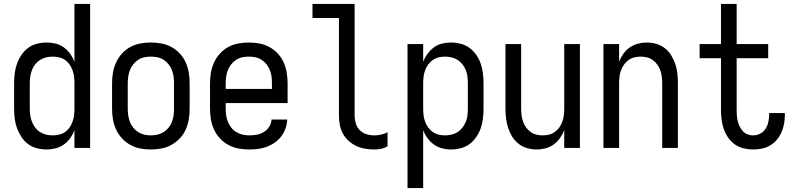

<svg xmlns="http://www.w3.org/2000/svg" viewBox="-20 -755 4040 980"><path d="M218 8Q241 8 264 2Q287 -4 306 -17.5Q325 -31 338.5 -50Q352 -69 360 -91V0H440V-735H360V-439Q352 -461 338.5 -480Q325 -499 306 -513Q287 -527 264 -532.5Q241 -538 218 -538Q193 -538 168 -531.5Q143 -525 123 -510Q103 -495 89 -474Q75 -453 66.5 -429Q58 -405 55 -380Q52 -355 52 -330V-200Q52 -175 55 -150Q58 -125 66.5 -101.5Q75 -78 89 -56.5Q103 -35 123 -20Q143 -5 168 1.5Q193 8 218 8ZM249 -64Q232 -64 215.5 -68Q199 -72 184.5 -81Q170 -90 159.5 -104Q149 -118 143 -133.5Q137 -149 134.5 -166Q132 -183 132 -200V-330Q132 -347 134.5 -364Q137 -381 143 -397Q149 -413 159.5 -426.5Q170 -440 184.5 -449Q199 -458 215.5 -462Q232 -466 249 -466Q266 -466 282.5 -462Q299 -458 312.5 -448.5Q326 -439 335.5 -425Q345 -411 350.5 -395.5Q356 -380 358 -363.5Q360 -347 360 -330V-200Q360 -184 358 -167Q356 -150 350.5 -134.5Q345 -119 335.5 -105Q326 -91 312.5 -81.5Q299 -72 282.5 -68Q266 -64 249 -64Z M750 8Q777 8 804 3Q831 -2 855 -15.5Q879 -29 898 -49Q917 -69 928 -94Q939 -119 943.5 -146Q948 -173 948 -200V-330Q948 -357 943.5 -384Q939 -411 928 -436Q917 -461 898 -481.5Q879 -502 855 -515Q831 -528 804 -533Q777 -538 750 -538Q723 -538 696 -533Q669 -528 645 -515Q621 -502 602.5 -481.5Q584 -461 572.5 -436Q561 -411 556.5 -384Q552 -357 552 -330V-200Q552 -173 556.5 -146Q561 -119 572.5 -94Q584 -69 602.5 -49Q621 -29 645 -15.5Q669 -2 696 3Q723 8 750 8ZM750 -64Q733 -64 716 -68Q699 -72 685 -81Q671 -90 660 -103.5Q649 -117 643 -133Q637 -149 634.5 -166Q632 -183 632 -200V-330Q632 -347 634.5 -364Q637 -381 643 -397Q649 -413 660 -426.5Q671 -440 685 -449.5Q699 -459 716 -462.5Q733 -466 750 -466Q767 -466 784 -462.5Q801 -459 815.5 -449.5Q830 -440 840.5 -426.5Q851 -413 857.5 -397Q864 -381 866 -364Q868 -347 868 -330V-200Q868 -183 866 -166Q864 -149 857.5 -133Q851 -117 840.5 -103.5Q830 -90 815.5 -81Q801 -72 784 -68Q767 -64 750 -64Z M1252 8Q1275 8 1298 5Q1321 2 1342.5 -6Q1364 -14 1383 -27.5Q1402 -41 1416 -59.5Q1430 -78 1437.5 -100Q1445 -122 1446 -145H1366Q1365 -126 1354.5 -109Q1344 -92 1327 -81.5Q1310 -71 1290.5 -67.5Q1271 -64 1252 -64Q1235 -64 1218 -68Q1201 -72 1186 -81Q1171 -90 1160.5 -103.5Q1150 -117 1143.5 -133Q1137 -149 1134.5 -166Q1132 -183 1132 -200V-229H1448V-330Q1448 -357 1443.5 -384Q1439 -411 1428 -436Q1417 -461 1398 -481.5Q1379 -502 1355 -515Q1331 -528 1304 -533Q1277 -538 1250 -538Q1223 -538 1196 -533Q1169 -528 1145 -515Q1121 -502 1102.5 -481.5Q1084 -461 1072.5 -436Q1061 -411 1056.5 -384Q1052 -357 1052 -330V-200Q1052 -173 1056.5 -145.5Q1061 -118 1072.5 -93.5Q1084 -69 1103 -48.5Q1122 -28 1146 -15Q1170 -2 1197 3Q1224 8 1252 8ZM1132 -301V-330Q1132 -347 1134.5 -364Q1137 -381 1143 -397Q1149 -413 1160 -426.5Q1171 -440 1185 -449.5Q1199 -459 1216 -462.5Q1233 -466 1250 -466Q1267 -466 1284 -462.5Q1301 -459 1315.5 -449.5Q1330 -440 1340.5 -426.5Q1351 -413 1357.5 -397Q1364 -381 1366 -364Q1368 -347 1368 -330V-301Z M1891 8Q1908 8 1925.5 4.5Q1943 1 1958 -8V-80Q1943 -72 1925.5 -68Q1908 -64 1891 -64Q1870 -64 1850.5 -70Q1831 -76 1816.5 -90.5Q1802 -105 1796 -125Q1790 -145 1790 -165V-735H1575V-663H1710V-165Q1710 -141 1714.5 -117.5Q1719 -94 1730 -73.5Q1741 -53 1759 -36.5Q1777 -20 1798.5 -10Q1820 0 1843.5 4Q1867 8 1891 8Z M2060 205H2140V-91Q2148 -69 2162 -50Q2176 -31 2194.5 -17.5Q2213 -4 2236 2Q2259 8 2282 8Q2307 8 2332 1.5Q2357 -5 2377 -20Q2397 -35 2411.5 -56.5Q2426 -78 2434 -101.5Q2442 -125 2445 -150Q2448 -175 2448 -200V-330Q2448 -355 2445 -380Q2442 -405 2434 -429Q2426 -453 2411.5 -474Q2397 -495 2377 -510Q2357 -525 2332 -531.5Q2307 -538 2282 -538Q2259 -538 2236 -532.5Q2213 -527 2194.5 -513Q2176 -499 2162 -480Q2148 -461 2140 -439V-530H2060ZM2251 -64Q2234 -64 2218 -68Q2202 -72 2188.5 -81.5Q2175 -91 2165 -105Q2155 -119 2149.5 -134.5Q2144 -150 2142 -167Q2140 -184 2140 -200V-330Q2140 -347 2142 -363.5Q2144 -380 2149.5 -395.5Q2155 -411 2165 -425Q2175 -439 2188.5 -448.5Q2202 -458 2218 -462Q2234 -466 2251 -466Q2268 -466 2285 -462Q2302 -458 2316 -449Q2330 -440 2340.5 -426.5Q2351 -413 2357.5 -397Q2364 -381 2366 -364Q2368 -347 2368 -330V-200Q2368 -183 2366 -166Q2364 -149 2357.5 -133.5Q2351 -118 2340.5 -104Q2330 -90 2316 -81Q2302 -72 2285 -68Q2268 -64 2251 -64Z M2719 8Q2742 8 2764.5 2Q2787 -4 2806 -17.5Q2825 -31 2838.5 -50.5Q2852 -70 2860 -91V0H2940V-530H2860V-200Q2860 -184 2858 -167.5Q2856 -151 2850.5 -135Q2845 -119 2835.5 -105.5Q2826 -92 2812.5 -82Q2799 -72 2783 -68Q2767 -64 2750 -64Q2734 -64 2717.5 -68Q2701 -72 2687.5 -82Q2674 -92 2664.5 -105.5Q2655 -119 2649.5 -135Q2644 -151 2642 -167.5Q2640 -184 2640 -200V-530H2560V-200Q2560 -175 2563 -150.5Q2566 -126 2573.5 -102.5Q2581 -79 2594 -58Q2607 -37 2626.5 -21.5Q2646 -6 2670 1Q2694 8 2719 8Z M3060 0H3140V-330Q3140 -347 3142 -363.5Q3144 -380 3149.5 -395.5Q3155 -411 3164.5 -424.5Q3174 -438 3187.5 -448Q3201 -458 3217.5 -462Q3234 -466 3250 -466Q3267 -466 3283 -462Q3299 -458 3312.5 -448Q3326 -438 3335.5 -424.5Q3345 -411 3350.5 -395.5Q3356 -380 3358 -363.5Q3360 -347 3360 -330V0H3440V-330Q3440 -355 3437.5 -379.5Q3435 -404 3427 -427.5Q3419 -451 3406 -472.5Q3393 -494 3373.5 -509Q3354 -524 3330 -531Q3306 -538 3281 -538Q3258 -538 3235.5 -532Q3213 -526 3194 -512.5Q3175 -499 3161.5 -480Q3148 -461 3140 -439V-530H3060Z M3823 8Q3846 8 3868.5 3.5Q3891 -1 3910.5 -12.5Q3930 -24 3945 -41.5Q3960 -59 3969 -80Q3978 -101 3982 -123Q3986 -145 3986 -168Q3986 -171 3986 -173.5Q3986 -176 3986 -178H3906Q3906 -177 3906 -175.5Q3906 -174 3906 -172Q3906 -153 3902 -134Q3898 -115 3888 -98.5Q3878 -82 3860.5 -73Q3843 -64 3823 -64Q3809 -64 3795 -69.5Q3781 -75 3771.5 -85.5Q3762 -96 3755.5 -109.5Q3749 -123 3745.5 -137Q3742 -151 3741 -165.5Q3740 -180 3740 -195V-458H3901V-530H3740V-735H3660V-530H3551V-458H3660V-195Q3660 -170 3663 -145.5Q3666 -121 3674 -97.5Q3682 -74 3696 -53.5Q3710 -33 3730 -18.5Q3750 -4 3774.5 2Q3799 8 3823 8Z"/></svg>

Font: Iosevka SS09
Style: Regular
Weight: 400
Monospace: yes
Designer: Belleve Invis
Foundry: Belleve Invis
Version: Version 5.2.1; ttfautohint (v1.8.3)